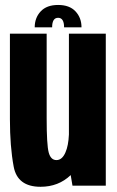

<svg xmlns="http://www.w3.org/2000/svg" viewBox="-20 -730 462 755"><path d="M265 0 258 -41.5Q210 4.5 139.5 4.5Q48.5 4.5 33.8 -74.8Q19 -154 19 -261V-597.5H163.5V-264Q163.5 -160.5 171.5 -130.5Q179.5 -100.5 202 -100.5Q224.5 -100.5 237.5 -131Q249 -157 251 -201V-597.5H396V0ZM208.5 -710.5Q253.5 -710.5 277 -685.2Q300.5 -660 300.5 -622.5H232Q232 -660 208.5 -660Q185 -660 185 -622.5H116.5Q116.5 -660 140 -685.2Q163.5 -710.5 208.5 -710.5Z"/></svg>

Font: Anybody Condensed Regular
Style: Bold
Weight: 700
Width: 3
Designer: Tyler Finck
Foundry: Etcetera Type Company
Version: Version 1.010; ttfautohint (v1.8.3) -l 8 -r 50 -G 200 -x 14 